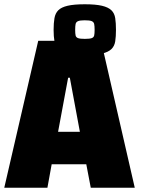

<svg xmlns="http://www.w3.org/2000/svg" viewBox="-22 -879 725 899"><path d="M-2 0 157 -688H451L609 0H403L382 -110H220L200 0ZM250 -262H352L305 -515H297ZM375 -621Q324 -621 294.5 -628Q265 -635 251 -649Q237 -663 233 -685.5Q229 -708 229 -739Q229 -771 233 -794Q237 -817 251 -831Q265 -845 294.5 -852Q324 -859 375 -859Q426 -859 455.5 -852Q485 -845 499.5 -831Q514 -817 517.5 -794Q521 -771 521 -739Q521 -708 517.5 -685.5Q514 -663 499.5 -649Q485 -635 455.5 -628Q426 -621 375 -621ZM375 -697Q398 -697 407.5 -700.5Q417 -704 419 -713Q421 -722 421 -739Q421 -757 419 -766.5Q417 -776 407.5 -780Q398 -784 375 -784Q353 -784 343.5 -780Q334 -776 332 -766.5Q330 -757 330 -739Q330 -722 332 -713Q334 -704 343.5 -700.5Q353 -697 375 -697Z"/></svg>

Font: Saira SemiCondensed Black
Style: Regular
Weight: 900
Width: 4
Designer: Hector Gatti with collaboration of the Omnibus-Type team
Foundry: Omnibus-Type
Version: Version 1.101